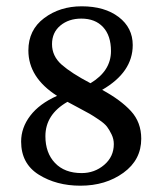

<svg xmlns="http://www.w3.org/2000/svg" viewBox="-20 -582 511 609"><path d="M47 -133Q47 -177 76 -215Q105 -253 161 -278Q70 -336 70 -422Q70 -487 120 -524.5Q170 -562 239 -562Q312 -562 356.5 -528Q401 -494 401 -439Q401 -353 304 -297Q363 -265 395.5 -229.5Q428 -194 428 -142Q428 -75 371.5 -34Q315 7 235 7Q159 7 103 -28Q47 -63 47 -133ZM341 -125Q341 -141 334 -155.5Q327 -170 319.5 -180Q312 -190 293.5 -202.5Q275 -215 264.5 -221Q254 -227 228.5 -240.5Q203 -254 194 -259Q124 -219 124 -150Q124 -97 154.5 -65Q185 -33 239 -33Q280 -33 310.5 -59Q341 -85 341 -125ZM145 -442Q145 -404 175.5 -377Q206 -350 267 -318Q332 -357 332 -420Q332 -469 307 -496Q282 -523 238 -523Q198 -523 171.5 -501Q145 -479 145 -442Z"/></svg>

Font: Aikya Medium
Style: Regular
Weight: 500
Designer: Neelakash Kshetrimayum (Latin subset based on Merriweather by Eben Sorkin)
Foundry: Brand New Type
Version: Version 1.00 b005